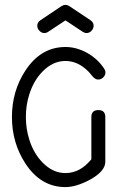

<svg xmlns="http://www.w3.org/2000/svg" viewBox="-20 -762 496 782"><path d="M361.3 -657Q361.3 -646 352.8 -636.7Q344.2 -627.4 332.5 -627.4Q324.5 -627.4 316.4 -632.8L246.6 -679L176.8 -632.8Q168.7 -627.4 160.6 -627.4Q149.2 -627.4 140.5 -636.7Q131.8 -646 131.8 -657Q131.8 -671.4 145 -679.9L228.3 -735.6Q238.5 -742.2 246.6 -742.2Q254.6 -742.2 264.6 -735.6L348.1 -679.9Q361.3 -671.4 361.3 -657ZM409.4 -466.8Q409.4 -455.6 400.5 -446.8Q391.6 -438 379.9 -438Q368.4 -438 357.7 -450.2Q353 -456.3 341.6 -469.2Q298.3 -513.7 246.6 -513.7Q194.8 -513.7 152.6 -470Q116.5 -432.6 99.4 -377.7Q85.4 -334.7 85.4 -285.2Q85.4 -236.6 99.4 -193.1Q116.5 -138.2 152.6 -100.8Q194.8 -57.1 246.6 -57.1Q306.4 -57.1 352.1 -113.3V-285.2Q352.1 -313.7 380.6 -313.7Q408.9 -313.7 408.9 -285.2V-103.3Q408.9 -64.5 346.2 -30Q290 0 246.6 0Q146.5 0 83.7 -95.7Q28.6 -179.9 28.6 -285.2Q28.6 -391.4 83.7 -474.9Q146.5 -570.6 246.6 -570.6Q291.7 -570.6 335.2 -546.4Q377.4 -522.5 403.1 -484.1Q409.4 -475.1 409.4 -466.8Z"/></svg>

Font: EnergyBar
Style: Regular
Weight: 400
Italic angle: -10°
Version: 1.0 2000-03-28